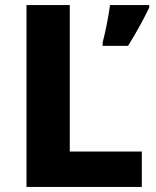

<svg xmlns="http://www.w3.org/2000/svg" viewBox="-20 -734 613 754"><path d="M84 0V-714H254V-139H537V0ZM566 -704Q549 -669 529 -632.5Q509 -596 483 -554H383V-567Q391 -597 399.5 -639.5Q408 -682 412 -714H566Z"/></svg>

Font: Noto Sans Malayalam ExtraBold
Style: Regular
Weight: 800
Designer: Jelle Bosma - Monotype Design Team
Foundry: Monotype Imaging Inc.
Version: Version 2.104; ttfautohint (v1.8.4.7-5d5b)